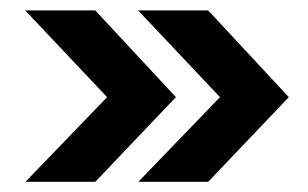

<svg xmlns="http://www.w3.org/2000/svg" viewBox="-20 -426 596 372"><path d="M29.3 -73.7 187.5 -237.8 28.8 -405.8H164.6L320.8 -237.8L164.6 -73.7ZM248 -73.7 406.2 -237.8 247.6 -405.8H383.3L539.6 -237.8L383.3 -73.7Z"/></svg>

Font: Selawik Semibold
Style: Regular
Weight: 600
Designer: Aaron Bell
Foundry: Microsoft Corporation
Version: Version 1.01